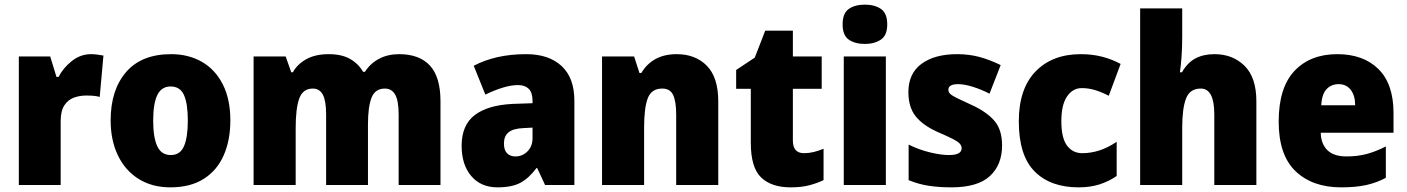

<svg xmlns="http://www.w3.org/2000/svg" viewBox="-20 -796 6051 826"><path d="M371 -563Q385 -563 399.5 -561Q414 -559 425 -557L409 -379Q399 -382 385.5 -383.5Q372 -385 350 -385Q323 -385 298 -376Q273 -367 257 -343Q241 -319 241 -274V0H61V-553H196L223 -465H232Q251 -503 288.5 -533Q326 -563 371 -563Z M971 -278Q971 -193 942.5 -128Q914 -63 856.5 -26.5Q799 10 713 10Q634 10 576 -26.5Q518 -63 487 -128Q456 -193 456 -278Q456 -409 522.5 -486Q589 -563 716 -563Q791 -563 848.5 -530Q906 -497 938.5 -433Q971 -369 971 -278ZM639 -277Q639 -205 656.5 -167Q674 -129 715 -129Q755 -129 771.5 -167Q788 -205 788 -278Q788 -350 771.5 -387Q755 -424 714 -424Q675 -424 657 -387.5Q639 -351 639 -277Z M1697 -563Q1784 -563 1829.5 -514Q1875 -465 1875 -360V0H1695V-303Q1695 -363 1680 -389Q1665 -415 1636 -415Q1594 -415 1578.5 -376Q1563 -337 1563 -260V0H1383V-303Q1383 -362 1369 -388.5Q1355 -415 1326 -415Q1283 -415 1267.5 -372.5Q1252 -330 1252 -244V0H1071V-553H1209L1233 -485H1240Q1259 -520 1298 -541.5Q1337 -563 1394 -563Q1450 -563 1486 -542.5Q1522 -522 1542 -487H1550Q1573 -523 1610.5 -543Q1648 -563 1697 -563Z M2244 -563Q2341 -563 2396 -512Q2451 -461 2451 -363V0H2325L2291 -73H2288Q2256 -30 2219.5 -10Q2183 10 2120 10Q2049 10 2007.5 -38.5Q1966 -87 1966 -169Q1966 -258 2022.5 -301Q2079 -344 2186 -349L2271 -352V-362Q2271 -398 2254.5 -414Q2238 -430 2209 -430Q2179 -430 2143 -419Q2107 -408 2068 -389L2018 -513Q2063 -537 2119.5 -550Q2176 -563 2244 -563ZM2233 -245Q2187 -243 2167.5 -226.5Q2148 -210 2148 -179Q2148 -150 2161.5 -136.5Q2175 -123 2197 -123Q2228 -123 2249.5 -145Q2271 -167 2271 -202V-247Z M2891 -563Q2972 -563 3021 -513Q3070 -463 3070 -360V0H2889V-304Q2889 -359 2876 -387Q2863 -415 2829 -415Q2783 -415 2767 -374Q2751 -333 2751 -246V0H2570V-553H2708L2731 -482H2739Q2762 -521 2800 -542Q2838 -563 2891 -563Z M3439 -137Q3460 -137 3480.5 -142Q3501 -147 3523 -156V-21Q3493 -7 3460 1.5Q3427 10 3381 10Q3299 10 3254.5 -32.5Q3210 -75 3210 -182V-414H3147V-495L3227 -548L3272 -664H3391V-553H3515V-414H3391V-191Q3391 -137 3439 -137Z M3701 -776Q3743 -776 3770 -757.5Q3797 -739 3797 -691Q3797 -644 3769.5 -625.5Q3742 -607 3701 -607Q3658 -607 3631.5 -625.5Q3605 -644 3605 -691Q3605 -739 3631.5 -757.5Q3658 -776 3701 -776ZM3791 -553V0H3610V-553Z M4291 -170Q4291 -87 4238.5 -38.5Q4186 10 4073 10Q4021 10 3977 3.5Q3933 -3 3889 -21V-174Q3933 -152 3980.5 -140.5Q4028 -129 4062 -129Q4117 -129 4117 -158Q4117 -169 4109 -178Q4101 -187 4078.5 -198.5Q4056 -210 4012 -229Q3950 -257 3919 -296Q3888 -335 3888 -400Q3888 -480 3944.5 -521.5Q4001 -563 4098 -563Q4149 -563 4193.5 -551Q4238 -539 4285 -516L4237 -393Q4202 -411 4165.5 -422.5Q4129 -434 4102 -434Q4060 -434 4060 -410Q4060 -400 4067.5 -392.5Q4075 -385 4096 -374.5Q4117 -364 4159 -345Q4223 -316 4257 -277.5Q4291 -239 4291 -170Z M4620 10Q4499 10 4431 -58.5Q4363 -127 4363 -274Q4363 -414 4435 -488.5Q4507 -563 4630 -563Q4679 -563 4721.5 -552Q4764 -541 4801 -521L4750 -384Q4719 -400 4691 -408.5Q4663 -417 4634 -417Q4595 -417 4570.5 -381Q4546 -345 4546 -275Q4546 -202 4570.5 -169.5Q4595 -137 4636 -137Q4712 -137 4784 -186V-39Q4751 -16 4711 -3Q4671 10 4620 10Z M5066 -641Q5066 -589 5063 -550Q5060 -511 5056 -485H5065Q5088 -526 5122.5 -544.5Q5157 -563 5205 -563Q5283 -563 5334 -513Q5385 -463 5385 -360V0H5204V-304Q5204 -415 5146 -415Q5099 -415 5082.5 -372.5Q5066 -330 5066 -247V0H4885V-760H5066Z M5733 -563Q5845 -563 5910 -499Q5975 -435 5975 -310V-225H5662Q5663 -177 5690.5 -150Q5718 -123 5773 -123Q5820 -123 5859.5 -133.5Q5899 -144 5942 -166V-31Q5903 -10 5858 0Q5813 10 5750 10Q5626 10 5553.5 -59.5Q5481 -129 5481 -273Q5481 -419 5549 -491Q5617 -563 5733 -563ZM5739 -434Q5708 -434 5687.5 -413Q5667 -392 5664 -343H5810Q5810 -385 5791 -409.5Q5772 -434 5739 -434Z"/></svg>

Font: Noto Sans Gurmukhi UI SemiCondensed Black
Style: Regular
Weight: 900
Width: 4
Designer: Jelle Bosma - Monotype Design Team
Foundry: Monotype Imaging Inc.
Version: Version 2.004; ttfautohint (v1.8.4.7-5d5b)